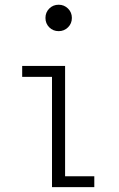

<svg xmlns="http://www.w3.org/2000/svg" viewBox="-20 -772 490 792"><path d="M222 -643.5Q199 -643.5 183.2 -659.2Q167.5 -675 167.5 -698Q167.5 -721 183.2 -736.8Q199 -752.5 222 -752.5Q244.5 -752.5 260.5 -736.8Q276.5 -721 276.5 -698Q276.5 -675 260.5 -659.2Q244.5 -643.5 222 -643.5ZM248.5 -45H369V0H194.5V-455H71.5V-500H248.5Z"/></svg>

Font: League Mono Condensed UltraLight
Style: Regular
Weight: 200
Width: 1
Designer: Tyler Finck
Foundry: The League of Moveable Type / Tyler Finck
Version: Version 2.210